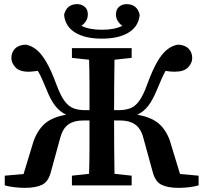

<svg xmlns="http://www.w3.org/2000/svg" viewBox="-20 -897 985 929"><path d="M718 -68 673 -232Q661 -276 633.5 -295Q606 -314 563 -314H532Q532 -243 532.5 -180Q533 -117 534 -56L617 -47V0H328V-47L411 -56Q413 -119 413 -183.5Q413 -248 413 -314H381Q338 -314 311 -295Q284 -276 272 -232L227 -68Q215 -19 184.5 -3.5Q154 12 100 12Q78 12 51 9Q24 6 3 0V-47L94 -55L136 -193Q153 -255 189.5 -292Q226 -329 300 -342Q270 -356 247.5 -384.5Q225 -413 205 -464Q193 -493 183.5 -514.5Q174 -536 163 -554Q152 -553 140.5 -551.5Q129 -550 118 -550Q74 -550 54.5 -571.5Q35 -593 35 -616Q35 -644 53 -662Q71 -680 105 -681Q132 -676 155.5 -657.5Q179 -639 203 -599Q227 -559 253 -488Q273 -434 293 -407.5Q313 -381 337 -372.5Q361 -364 392 -364H413Q413 -428 413 -488.5Q413 -549 411 -608L328 -617V-664H617V-617L534 -608Q533 -545 532.5 -482Q532 -419 532 -364H553Q585 -364 609 -372.5Q633 -381 653 -408Q673 -435 692 -488Q718 -559 741.5 -599Q765 -639 789 -657.5Q813 -676 840 -681Q874 -680 892 -662Q910 -644 910 -616Q910 -592 890 -571Q870 -550 825 -550Q815 -550 803.5 -551Q792 -552 781 -554Q771 -536 761.5 -514.5Q752 -493 740 -464Q719 -413 697 -384.5Q675 -356 644 -342Q719 -329 756 -292Q793 -255 809 -193L851 -55L941 -47V0Q920 6 894 9Q868 12 845 12Q791 12 760.5 -3.5Q730 -19 718 -68ZM473 -710Q393 -710 344.5 -739Q296 -768 290 -825Q302 -877 354 -877Q374 -877 389.5 -864.5Q405 -852 405 -827Q405 -795 374 -772Q412 -753 473 -753Q534 -753 572 -772Q541 -795 541 -827Q541 -852 556.5 -864.5Q572 -877 592 -877Q644 -877 656 -825Q650 -768 601.5 -739Q553 -710 473 -710Z"/></svg>

Font: Source Serif 4 Semibold
Style: Regular
Weight: 600
Designer: Frank Grießhammer
Foundry: Adobe
Version: Version 4.005;hotconv 1.1.0;makeotfexe 2.6.0